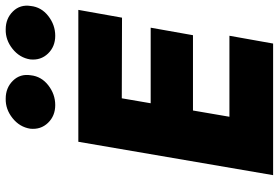

<svg xmlns="http://www.w3.org/2000/svg" viewBox="-176 -826 1001 690"><g transform="rotate(-90 325.0 -480.5)"><path d="M169 0H514L542 -157H196ZM262 -544 607 -543 635 -700H289ZM218 -288H544L571 -440H245ZM161 -700 41 0H224L344 -700ZM457 -873Q453 -835 478 -809Q503 -783 542 -783Q581 -783 613 -808Q645 -833 649 -871Q655 -909 629.5 -935Q604 -961 565 -961Q527 -962 495 -936.5Q463 -911 457 -873ZM208 -873Q204 -835 229 -809Q254 -783 293 -783Q332 -783 364 -808Q396 -833 400 -871Q406 -909 380.5 -935Q355 -961 316 -961Q278 -962 246 -936.5Q214 -911 208 -873Z"/></g></svg>

Font: Jost ExtraBold
Style: Italic
Weight: 800
Italic angle: -5°
Version: Version 3.710